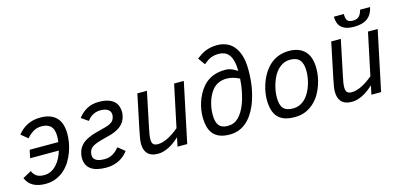

<svg xmlns="http://www.w3.org/2000/svg" viewBox="-66 -1151 3315 1589"><g transform="rotate(-15 1591.0 -356.0)"><path d="M70.8 -433.1Q86.9 -453.1 106.4 -470.5Q126 -487.8 149.9 -500.2Q173.8 -512.7 202.4 -519.8Q231 -526.9 265.1 -526.9Q314 -526.9 348.6 -513.7Q383.3 -500.5 405.5 -475.8Q427.7 -451.2 438 -416.3Q448.2 -381.3 448.2 -337.9Q448.2 -305.2 441.7 -266.1Q435.1 -227.1 420.9 -187.7Q406.7 -148.4 384.5 -111.8Q362.3 -75.2 331.1 -47.1Q299.8 -19 259 -2Q218.3 15.1 167 15.1Q106 15.1 63.2 -8.3Q20.5 -31.7 2 -79.1L76.2 -119.1Q87.9 -88.9 111.6 -73.5Q135.3 -58.1 174.8 -58.1Q208 -58.1 234.9 -71.8Q261.7 -85.4 282.7 -108.2Q303.7 -130.9 319.1 -160.6Q334.5 -190.4 344.2 -223.1H98.1L112.8 -292H357.9Q359.4 -304.7 360.6 -317.4Q361.8 -330.1 361.8 -341.8Q361.8 -367.2 356.4 -387.9Q351.1 -408.7 338.6 -423.3Q326.2 -438 306.2 -446Q286.1 -454.1 256.8 -454.1Q217.3 -454.1 187.3 -436.3Q157.2 -418.5 127.9 -386.2Z M512.2 -115.2Q512.2 -125.5 513.9 -138.2Q515.6 -150.9 519.8 -164.3Q523.9 -177.7 530.8 -190.9Q537.6 -204.1 547.4 -215.8Q561 -232.4 579.3 -244.6Q597.7 -256.8 620.6 -266.8Q643.6 -276.9 670.9 -284.9Q698.2 -293 730 -300.8Q766.1 -309.1 788.1 -317.1Q810.1 -325.2 825.2 -337.9Q836.4 -347.2 842.8 -363.8Q849.1 -380.4 849.1 -396Q849.1 -411.1 842.5 -422.6Q835.9 -434.1 824.5 -441.4Q813 -448.7 797.1 -452.4Q781.2 -456.1 763.2 -456.1Q738.8 -456.1 720.5 -450Q702.1 -443.8 688.2 -434.8Q674.3 -425.8 664.3 -415.3Q654.3 -404.8 647 -396L588.4 -437Q622.6 -480.5 665.5 -503.7Q708.5 -526.9 767.1 -526.9Q811.5 -526.9 843 -517.1Q874.5 -507.3 894.3 -490Q914.1 -472.7 923.1 -448.5Q932.1 -424.3 932.1 -396Q932.1 -389.6 931.2 -380.9Q930.2 -372.1 928 -361.8Q925.8 -351.6 921.6 -340.6Q917.5 -329.6 911.1 -318.8Q898.4 -297.9 880.6 -283Q862.8 -268.1 840.6 -257.1Q818.4 -246.1 791.7 -238.3Q765.1 -230.5 734.4 -223.1Q690.9 -212.4 665.3 -202.6Q639.6 -192.9 624 -181.2Q609.9 -170.4 602.5 -153.1Q595.2 -135.7 595.2 -117.2Q595.2 -98.1 603.8 -86.4Q612.3 -74.7 626.2 -67.9Q640.1 -61 657.2 -58.6Q674.3 -56.2 691.4 -56.2Q712.4 -56.2 730.5 -61Q748.5 -65.9 763.9 -75Q779.3 -84 793 -96.4Q806.6 -108.9 819.3 -124L877 -77.1Q864.3 -59.6 846.4 -43Q828.6 -26.4 805.2 -13.4Q781.7 -0.5 752.4 7.3Q723.1 15.1 688 15.1Q648.9 15.1 616.7 8.1Q584.5 1 561.3 -14.4Q538.1 -29.8 525.1 -54.7Q512.2 -79.6 512.2 -115.2Z M1176.3 -512.2 1113.3 -210Q1107.4 -182.1 1103.5 -159.4Q1099.6 -136.7 1099.6 -116.2Q1099.6 -86.9 1111.8 -74.5Q1124 -62 1150.4 -62Q1189.5 -62 1236.6 -85.2Q1283.7 -108.4 1332.5 -149.9L1409.2 -512.2H1492.2L1384.3 0H1301.3L1317.4 -76.2Q1295.4 -56.2 1272.9 -39.3Q1250.5 -22.5 1227.1 -10.5Q1203.6 1.5 1179.9 8.3Q1156.2 15.1 1132.3 15.1Q1099.6 15.1 1077.4 6.3Q1055.2 -2.4 1041.3 -18.3Q1027.3 -34.2 1021.2 -55.7Q1015.1 -77.1 1015.1 -102.1Q1015.1 -120.1 1019.5 -147.5Q1023.9 -174.8 1031.2 -210L1094.2 -512.2Z M1948.7 -475.1Q1948.7 -526.4 1939.7 -560.8Q1930.7 -595.2 1914.6 -615.7Q1898.4 -636.2 1876.2 -645Q1854 -653.8 1827.6 -653.8Q1807.6 -653.8 1790.8 -650.6Q1773.9 -647.5 1758.5 -640.9Q1743.2 -634.3 1728.3 -624Q1713.4 -613.8 1697.3 -600.1L1654.3 -660.2Q1673.8 -675.3 1692.9 -687.5Q1711.9 -699.7 1733.2 -708.5Q1754.4 -717.3 1779.3 -722.2Q1804.2 -727.1 1835.4 -727.1Q1874.5 -727.1 1910.2 -713.1Q1945.8 -699.2 1973.1 -668.2Q2000.5 -637.2 2016.6 -586.7Q2032.7 -536.1 2032.7 -462.9Q2032.7 -368.2 2017.6 -294.7Q2002.4 -221.2 1978.5 -165Q1960.4 -123.5 1937 -90.1Q1913.6 -56.6 1884.8 -33.2Q1856 -9.8 1821.5 2.7Q1787.1 15.1 1747.6 15.1Q1698.2 15.1 1663.8 2.2Q1629.4 -10.7 1607.4 -35.9Q1585.4 -61 1575.4 -98.4Q1565.4 -135.7 1565.4 -185.1Q1565.4 -211.4 1570.1 -242.9Q1574.7 -274.4 1585.4 -307.4Q1596.2 -340.3 1613.5 -373.3Q1630.9 -406.2 1656.7 -435.1Q1689 -471.7 1736.1 -491.9Q1783.2 -512.2 1845.7 -512.2Q1873.5 -512.2 1899.4 -502.2Q1925.3 -492.2 1948.7 -475.1ZM1650.4 -180.2Q1650.4 -116.2 1673.8 -87.2Q1697.3 -58.1 1748.5 -58.1Q1803.2 -58.1 1840.6 -94.7Q1877.9 -131.3 1903.3 -195.8Q1912.6 -219.2 1920.2 -245.8Q1927.7 -272.5 1933.3 -300.3Q1939 -328.1 1942.4 -356Q1945.8 -383.8 1947.3 -410.2Q1920.9 -423.8 1893.6 -431.4Q1866.2 -439 1837.4 -439Q1797.9 -439 1765.6 -423.6Q1733.4 -408.2 1711.4 -378.9Q1696.3 -358.9 1684.8 -335.2Q1673.3 -311.5 1665.8 -285.6Q1658.2 -259.8 1654.3 -232.9Q1650.4 -206.1 1650.4 -180.2Z M2115.2 -185.1Q2115.2 -211.4 2120.4 -244.1Q2125.5 -276.9 2136.7 -311.8Q2147.9 -346.7 2165.8 -380.9Q2183.6 -415 2209.5 -443.8Q2225.6 -462.4 2244.9 -477.5Q2264.2 -492.7 2287.4 -503.7Q2310.5 -514.6 2337.4 -520.8Q2364.3 -526.9 2395.5 -526.9Q2482.9 -526.9 2531 -477.5Q2579.1 -428.2 2579.1 -328.1Q2579.1 -297.9 2573.5 -262Q2567.9 -226.1 2555.4 -189.5Q2543 -152.8 2523.2 -117.9Q2503.4 -83 2475.1 -55.2Q2443.4 -23.4 2401.1 -4.2Q2358.9 15.1 2303.2 15.1Q2252 15.1 2216.1 2.2Q2180.2 -10.7 2158 -35.9Q2135.7 -61 2125.5 -98.4Q2115.2 -135.7 2115.2 -185.1ZM2200.2 -180.2Q2200.2 -148.4 2206.1 -125.2Q2211.9 -102.1 2224.9 -87.2Q2237.8 -72.3 2258.3 -65.2Q2278.8 -58.1 2308.1 -58.1Q2343.3 -58.1 2371.3 -72.5Q2399.4 -86.9 2421.4 -111.8Q2438.5 -131.3 2452.1 -157.2Q2465.8 -183.1 2475.1 -211.9Q2484.4 -240.7 2489.3 -270.8Q2494.1 -300.8 2494.1 -328.1Q2494.1 -393.1 2468 -423.6Q2441.9 -454.1 2387.2 -454.1Q2347.7 -454.1 2316.9 -435.8Q2286.1 -417.5 2264.2 -388.2Q2249 -368.2 2237.3 -342.8Q2225.6 -317.4 2217.3 -290Q2209 -262.7 2204.6 -234.4Q2200.2 -206.1 2200.2 -180.2Z M2837.4 -512.2 2774.4 -210Q2768.6 -182.1 2764.6 -159.4Q2760.7 -136.7 2760.7 -116.2Q2760.7 -86.9 2772.9 -74.5Q2785.2 -62 2811.5 -62Q2850.6 -62 2897.7 -85.2Q2944.8 -108.4 2993.7 -149.9L3070.3 -512.2H3153.3L3045.4 0H2962.4L2978.5 -76.2Q2956.5 -56.2 2934.1 -39.3Q2911.6 -22.5 2888.2 -10.5Q2864.7 1.5 2841.1 8.3Q2817.4 15.1 2793.5 15.1Q2760.7 15.1 2738.5 6.3Q2716.3 -2.4 2702.4 -18.3Q2688.5 -34.2 2682.4 -55.7Q2676.3 -77.1 2676.3 -102.1Q2676.3 -120.1 2680.7 -147.5Q2685.1 -174.8 2692.4 -210L2755.4 -512.2ZM3139.6 -704.1Q3133.3 -673.8 3120.4 -650.9Q3107.4 -627.9 3086.9 -612.1Q3066.4 -596.2 3037.1 -588.1Q3007.8 -580.1 2968.3 -580.1Q2930.7 -580.1 2904.5 -588.9Q2878.4 -597.7 2861.6 -613.8Q2844.7 -629.9 2837.2 -652.8Q2829.6 -675.8 2829.6 -704.1H2914.6Q2914.6 -685.1 2917.2 -671.4Q2919.9 -657.7 2926.8 -648.9Q2933.6 -640.1 2945.3 -636Q2957 -631.8 2974.6 -631.8Q2991.7 -631.8 3004.6 -636.2Q3017.6 -640.6 3026.9 -649.7Q3036.1 -658.7 3042.7 -672.4Q3049.3 -686 3054.2 -704.1Z"/></g></svg>

Font: Clear Sans
Style: Italic
Weight: 400
Italic angle: -12°
Foundry: Intel Corporation
Version: Version 1.00